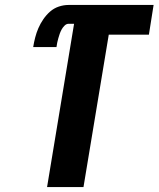

<svg xmlns="http://www.w3.org/2000/svg" viewBox="-20 -755 640 775"><path d="M170 0 279 -659H257Q248 -659 240.5 -651.5Q233 -644 228.5 -635.5Q224 -627 221 -618.5Q218 -610 215.5 -601Q213 -592 211 -583Q209 -574 208 -565H114Q117 -584 122 -603.5Q127 -623 135 -641.5Q143 -660 155 -677.5Q167 -695 182.5 -708.5Q198 -722 217.5 -728.5Q237 -735 257 -735H600L581 -615H419L317 0Z"/></svg>

Font: Iosevka Curly HvExObl
Style: Regular
Weight: 900
Width: 7
Italic angle: -9°
Monospace: yes
Designer: Belleve Invis
Foundry: Belleve Invis
Version: Version 11.1.0; ttfautohint (v1.8.3)